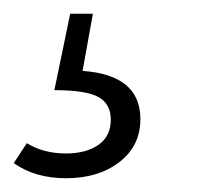

<svg xmlns="http://www.w3.org/2000/svg" viewBox="-55 -36 311 279"><path d="M65 67Q149 73 149 137Q149 176 118.5 199.5Q88 223 41 223Q-4 223 -35 201L-16 172Q8 187 41 187Q70 187 88 174.5Q106 162 106 138Q106 115 88 105Q70 95 24 95L47 -16H80Z"/></svg>

Font: Fira Sans ExtraLight
Style: Italic
Weight: 275
Italic angle: -8°
Designer: Carrois Corporate & Edenspiekermann AG
Foundry: Carrois Corporate GbR & Edenspiekermann AG
Version: Version 4.203